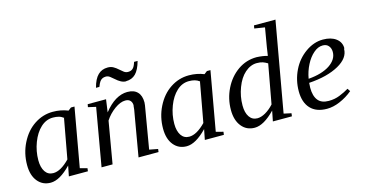

<svg xmlns="http://www.w3.org/2000/svg" viewBox="-74 -1023 2592 1364"><g transform="rotate(-15 1221.5 -340.5)"><path d="M385 -34 438 -20 435 2H295L310 -74Q227 12 160 12Q101 12 65 -32Q29 -76 29 -152Q29 -238 66 -312Q104 -388 166 -429Q229 -471 303 -471Q362 -471 414 -450L436 -467H462ZM369 -407 371 -408Q352 -422 335 -426Q317 -431 293 -431Q243 -431 203 -394Q163 -357 139 -294Q115 -231 115 -164Q115 -112 136 -80Q157 -49 195 -49Q250 -49 316 -117Z M869 -365H870Q870 -388 858 -401Q846 -415 821 -415Q785 -415 742 -384Q698 -352 670 -308L617 0H536L610 -425L553 -438L557 -459H692L679 -366Q720 -418 763 -444Q807 -470 850 -470Q900 -470 925 -443Q950 -417 950 -367Q950 -364 948 -346Q947 -341 895 -34L958 -22L955 0H808L857 -284Q869 -346 869 -365ZM862 -546 865 -545Q843 -545 824 -556Q806 -566 791 -580Q779 -591 762 -604Q748 -615 732 -615Q716 -615 705 -609Q694 -603 687 -593Q679 -582 669 -556H644Q660 -618 689 -646Q717 -674 761 -674Q785 -674 802 -664Q820 -654 835 -640Q847 -629 864 -616Q877 -606 894 -606Q916 -606 929 -618Q943 -630 953 -664H979Q962 -602 934 -574Q906 -546 862 -546Z M1385 -34 1438 -20 1435 2H1295L1310 -74Q1227 12 1160 12Q1101 12 1065 -32Q1029 -76 1029 -152Q1029 -238 1066 -312Q1104 -388 1166 -429Q1229 -471 1303 -471Q1362 -471 1414 -450L1436 -467H1462ZM1369 -407 1371 -408Q1352 -422 1335 -426Q1317 -431 1293 -431Q1243 -431 1203 -394Q1163 -357 1139 -294Q1115 -231 1115 -164Q1115 -112 1136 -80Q1157 -49 1195 -49Q1250 -49 1316 -117Z M1882 -459Q1884 -482 1915 -660L1839 -672L1843 -694H2001L1884 -34L1939 -22L1936 0H1796L1811 -76Q1728 10 1661 10Q1601 10 1565 -35Q1529 -80 1529 -155Q1529 -238 1565 -311Q1601 -384 1664 -428Q1726 -471 1802 -471Q1848 -469 1882 -459ZM1871 -409V-407Q1853 -418 1836 -424Q1818 -430 1792 -430Q1746 -430 1705 -394Q1665 -359 1641 -295Q1617 -232 1617 -165Q1617 -112 1638 -81Q1659 -50 1697 -50Q1724 -50 1756 -68Q1789 -87 1818 -119Z M2421 -371 2418 -367Q2418 -300 2336 -254Q2252 -207 2116 -198L2114 -162Q2114 -101 2140 -69Q2165 -38 2218 -38Q2262 -38 2299 -53Q2339 -69 2368 -87L2382 -66Q2339 -30 2287 -8Q2238 13 2192 13Q2113 13 2071 -32Q2029 -77 2029 -159Q2029 -240 2064 -312Q2098 -382 2160 -426Q2222 -470 2289 -470Q2349 -470 2385 -443Q2421 -416 2421 -371ZM2120 -228 2121 -227Q2219 -235 2277 -273Q2335 -312 2335 -367Q2335 -394 2320 -412Q2305 -430 2277 -430Q2242 -430 2210 -402Q2177 -374 2153 -327Q2129 -280 2120 -228Z"/></g></svg>

Font: Libra Serif Modern
Style: Italic
Weight: 400
Italic angle: -12°
Designer: Stefan Peev, Context Ltd
Foundry: Stefan Peev, Context Ltd
Version: Version 1.000